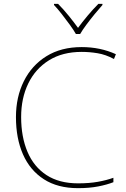

<svg xmlns="http://www.w3.org/2000/svg" viewBox="-20 -969 654 999"><path d="M405 -699Q305 -699 234.5 -655Q164 -611 127 -534.5Q90 -458 90 -360Q90 -257 123 -179Q156 -101 222 -58Q288 -15 386 -15Q444 -15 489 -23Q534 -31 570 -44V-21Q537 -8 491 1Q445 10 386 10Q280 10 208 -36.5Q136 -83 99.5 -166Q63 -249 63 -360Q63 -464 104 -546.5Q145 -629 221.5 -676.5Q298 -724 405 -724Q502 -724 583 -687L573 -662Q530 -685 488 -692Q446 -699 405 -699ZM375 -792Q363 -813 343 -840.5Q323 -868 301.5 -895.5Q280 -923 261 -943V-949H282Q310 -921 337.5 -887Q365 -853 386 -824Q407 -853 435.5 -887Q464 -921 492 -949H513V-943Q495 -923 472.5 -895.5Q450 -868 429.5 -840.5Q409 -813 397 -792Z"/></svg>

Font: Noto Sans Myanmar UI Thin
Style: Regular
Weight: 100
Designer: Monotype Design Team
Foundry: Monotype Imaging Inc.
Version: Version 2.103; ttfautohint (v1.8.4.7-5d5b)